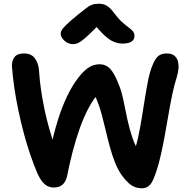

<svg xmlns="http://www.w3.org/2000/svg" viewBox="-20 -999 1022 1031"><path d="M744 12Q723 12 705 5.5Q687 -1 670 -16.5Q653 -32 633 -59Q613 -88 598 -125.5Q583 -163 571 -206.5Q559 -250 548.5 -295Q538 -340 527 -381.5Q516 -423 502 -457.5Q488 -492 470 -514L513 -502Q481 -467 455 -417.5Q429 -368 408 -309Q387 -250 370 -184.5Q353 -119 340 -52Q333 -23 316 -7.5Q299 8 268 8Q256 8 240.5 2.5Q225 -3 210 -20Q195 -37 180 -70Q161 -115 142.5 -169Q124 -223 108 -283Q92 -343 79 -404.5Q66 -466 57 -527Q48 -588 44 -644Q43 -672 57.5 -692Q72 -712 109 -712Q149 -712 168.5 -684.5Q188 -657 190 -614Q193 -567 200.5 -515.5Q208 -464 219 -411.5Q230 -359 245 -306.5Q260 -254 278 -201L250 -194Q267 -277 289.5 -350Q312 -423 341 -483.5Q370 -544 404 -586Q427 -616 454 -635Q481 -654 516 -654Q548 -654 571.5 -629.5Q595 -605 619 -542Q634 -505 643.5 -456.5Q653 -408 664.5 -355.5Q676 -303 692.5 -255Q709 -207 736 -172L694 -168Q710 -208 721 -258.5Q732 -309 741 -364Q750 -419 758.5 -473Q767 -527 776.5 -573Q786 -619 800 -651Q814 -686 831 -699Q848 -712 875 -712Q899 -712 913.5 -702Q928 -692 934 -674Q940 -656 938.5 -633Q937 -610 929 -584Q915 -541 904 -487Q893 -433 883 -374Q873 -315 862 -255.5Q851 -196 837.5 -141.5Q824 -87 806 -42Q793 -10 777 1Q761 12 744 12ZM372 -762Q355 -762 340 -770.5Q325 -779 315.5 -792Q306 -805 306 -818Q306 -827 311 -836.5Q316 -846 334 -864Q352 -882 392 -915Q422 -938 439.5 -952.5Q457 -967 473 -973Q489 -979 512 -979Q536 -979 554.5 -967.5Q573 -956 592 -930Q615 -899 634.5 -881.5Q654 -864 669 -853Q684 -842 693 -832Q702 -822 702 -805Q702 -786 685.5 -775.5Q669 -765 639 -765Q615 -765 591.5 -774.5Q568 -784 540.5 -809.5Q513 -835 475 -882H526Q485 -839 459 -814.5Q433 -790 417.5 -779Q402 -768 392 -765Q382 -762 372 -762Z"/></svg>

Font: Shantell Sans SemiBold
Style: Regular
Weight: 600
Designer: Stephen Nixon, Anya Danilova, Shantell Martin
Foundry: Arrow Type
Version: Version 1.011;[c5ecc13dd]